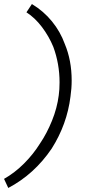

<svg xmlns="http://www.w3.org/2000/svg" viewBox="-59 -769 432 951"><path d="M-39 117Q14 87 60 41Q106 -5 139 -58Q173 -108 198.5 -171Q224 -234 232 -297Q236 -325 236 -361Q236 -453 205 -537Q183 -590 148.5 -635.5Q114 -681 72 -708L99 -749Q157 -714 198.5 -663Q240 -612 262 -551Q296 -470 296 -370Q296 -331 290 -290Q273 -153 197 -33Q111 94 -18 162Z"/></svg>

Font: Bellota
Style: Italic
Weight: 400
Italic angle: -7.5°
Designer: Kemie Guaida
Foundry: Kemie Guaida
Version: Version 4.001